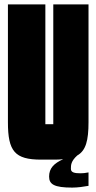

<svg xmlns="http://www.w3.org/2000/svg" viewBox="-20 -720 437 872"><path d="M382 63C368 66 357 67 346 67C320 67 302 64 302 47C302 30 302 12 331 -14C370 -36 382 -82 382 -165V-700H222V-156H186V-700H16V-165C16 -33 47 5 167 5H231C244 5 256 4 267 3C225 22 203 44 203 82C203 117 226 132 308 132C333 132 360 128 382 124Z"/></svg>

Font: Queering Heavy
Style: Bold
Weight: 900
Designer: Adam Naccarato
Foundry: adamnac
Version: Version 2.000;hotconv 1.0.109;makeotfexe 2.5.65596